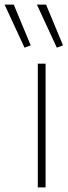

<svg xmlns="http://www.w3.org/2000/svg" viewBox="-94 -818 295 838"><path d="M71 -540H105V0H71ZM13 -610 -74 -798H-34L40 -620ZM154 -610 67 -798H107L181 -620Z"/></svg>

Font: Encode Sans Compressed
Style: Thin
Weight: 100
Designer: Pablo Impallari, Andres Torresi
Foundry: Pablo Impallari, Andres Torresi
Version: Version 1.000; ttfautohint (v1.00) -l 8 -r 50 -G 200 -x 14 -